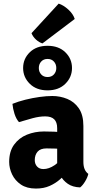

<svg xmlns="http://www.w3.org/2000/svg" viewBox="-20 -1054 552 1088"><path d="M32 -136.5Q32 -196 59.8 -234.2Q87.5 -272.5 132.5 -290.8Q177.5 -309 229 -309Q252.5 -309 287 -307.8Q321.5 -306.5 349 -301V-206Q326.5 -211 296 -212Q265.5 -213 244 -213Q209 -213 193 -194.5Q177 -176 177 -146.5Q177 -125 190 -110.5Q203 -96 226 -96Q257 -96 289.5 -118Q322 -140 344 -179.5L365 -83Q345.5 -60 320.2 -37.8Q295 -15.5 261.5 -0.5Q228 14.5 183.5 14.5Q132 14.5 98.5 -8.2Q65 -31 48.5 -65.8Q32 -100.5 32 -136.5ZM480.5 -68.5Q476 -48.5 462.2 -25.8Q448.5 -3 434 8Q391.5 6.5 364.2 -12.5Q337 -31.5 322.5 -58.8Q308 -86 304 -112.5V-327.5Q304 -361.5 287.2 -378Q270.5 -394.5 236 -394.5Q203 -394.5 164.8 -384.2Q126.5 -374 87.5 -362Q71.5 -380 62.2 -409Q53 -438 50.5 -465.5Q83.5 -479 123.8 -489Q164 -499 204 -504.5Q244 -510 276.5 -510Q321 -510 361.2 -493.5Q401.5 -477 427 -439.8Q452.5 -402.5 452.5 -340V-136.5Q452.5 -113.5 459 -96.8Q465.5 -80 480.5 -68.5ZM111 -668.5Q111 -616.5 148.8 -579.2Q186.5 -542 249.5 -542Q312.5 -542 350.2 -579.2Q388 -616.5 388 -668.5Q388 -721 350.2 -757.8Q312.5 -794.5 249.5 -794.5Q186.5 -794.5 148.8 -757.8Q111 -721 111 -668.5ZM200 -668.5Q200 -690.5 213.5 -705.2Q227 -720 249.5 -720Q272 -720 285.5 -705.2Q299 -690.5 299 -668.5Q299 -647 285.5 -632.2Q272 -617.5 249.5 -617.5Q227 -617.5 213.5 -632.2Q200 -647 200 -668.5ZM312.5 -1033.5Q339.5 -1025 367 -1000Q394.5 -975 403.5 -946.5L220.5 -808Q202 -813.5 184.2 -829.5Q166.5 -845.5 158.5 -866Z"/></svg>

Font: Signika Negative Light
Style: Bold
Weight: 700
Version: Version 2.001